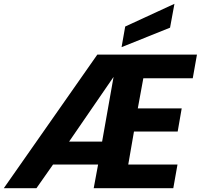

<svg xmlns="http://www.w3.org/2000/svg" viewBox="-61 -986 1052 1006"><path d="M-41 0 449 -700H971L949 -576H690L661 -418H891L870 -297H641L611 -124H869L847 0H430L453 -124H217L130 0ZM301 -244H474L534 -583ZM576 -739 595 -847 853 -966 830 -841Z"/></svg>

Font: Rethink Sans ExtraBold
Style: Italic
Weight: 800
Italic angle: -10°
Designer: The Rethink Sans project authors (Hans Thiessen). DM Sans designed by Colophon Foundry.
Foundry: Rethink Communications LLC
Version: Version 1.001